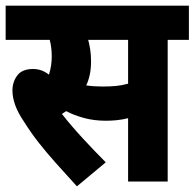

<svg xmlns="http://www.w3.org/2000/svg" viewBox="-20 -642 688 679"><path d="M573 -501V0H433V-224Q413 -219 393.5 -217Q374 -215 355 -215Q312 -215 276 -225Q240 -235 214 -249Q207 -244 199 -239Q231 -198 273 -152.5Q315 -107 354 -68L252 17Q210 -29 177 -66Q144 -103 116.5 -138Q89 -173 64 -213Q43 -244 33.5 -271Q24 -298 24 -322Q24 -352 41 -375Q58 -398 97 -398Q128 -398 153 -378Q163 -408 163 -443Q163 -473 156 -501H0V-622H648V-501ZM342 -336Q369 -336 390 -338Q411 -340 433 -346V-501H292Q296 -486 299 -467Q302 -448 302 -425Q302 -399 297.5 -378Q293 -357 285 -340Q312 -336 342 -336Z"/></svg>

Font: Noto Sans Condensed ExtraBold
Style: Italic
Weight: 800
Width: 3
Italic angle: -12°
Designer: Monotype Design Team
Foundry: Monotype Imaging Inc.
Version: Version 2.013; ttfautohint (v1.8.4.7-5d5b)